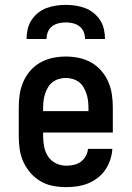

<svg xmlns="http://www.w3.org/2000/svg" viewBox="-20 -760 540 788"><path d="M252 8Q225 8 198 3Q171 -2 147.5 -15.5Q124 -29 106 -49.5Q88 -70 76.5 -94.5Q65 -119 61 -146Q57 -173 57 -200V-320Q57 -347 61 -373.5Q65 -400 76 -425Q87 -450 105 -470.5Q123 -491 146.5 -504Q170 -517 196.5 -522.5Q223 -528 250 -528Q277 -528 303.5 -522.5Q330 -517 353.5 -504Q377 -491 395 -470.5Q413 -450 424 -425Q435 -400 439 -373.5Q443 -347 443 -320V-216H157V-200Q157 -178 161.5 -156.5Q166 -135 178 -117Q190 -99 210 -89.5Q230 -80 252 -80Q268 -80 283.5 -83.5Q299 -87 311.5 -96Q324 -105 332 -119.5Q340 -134 341 -149H441Q440 -127 432.5 -104.5Q425 -82 412.5 -63.5Q400 -45 381.5 -30.5Q363 -16 342 -7.5Q321 1 298 4.5Q275 8 252 8ZM343 -304V-320Q343 -334 341 -348.5Q339 -363 334.5 -376.5Q330 -390 322.5 -402.5Q315 -415 303.5 -423.5Q292 -432 278 -436Q264 -440 250 -440Q236 -440 222 -436Q208 -432 196.5 -423.5Q185 -415 177.5 -402.5Q170 -390 165.5 -376.5Q161 -363 159 -348.5Q157 -334 157 -320V-304ZM89 -600Q89 -620 93.5 -640Q98 -660 109 -677Q120 -694 136 -707Q152 -720 171 -727Q190 -734 210 -737Q230 -740 250 -740Q270 -740 290 -737Q310 -734 329 -727Q348 -720 364 -707Q380 -694 391 -677Q402 -660 406.5 -640Q411 -620 411 -600H329Q329 -615 323.5 -629Q318 -643 306 -652Q294 -661 279.5 -664.5Q265 -668 250 -668Q235 -668 220.5 -664.5Q206 -661 194 -652Q182 -643 176.5 -629Q171 -615 171 -600Z"/></svg>

Font: Iosevka Curly Slab Semibold
Style: Regular
Weight: 600
Monospace: yes
Designer: Belleve Invis
Foundry: Belleve Invis
Version: Version 22.1.2; ttfautohint (v1.8.4)